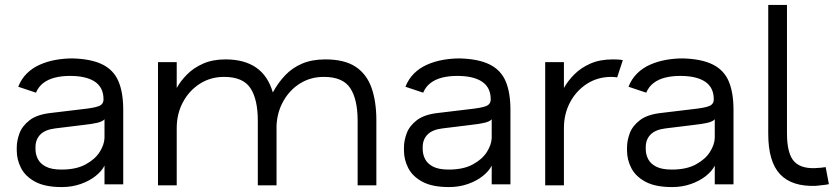

<svg xmlns="http://www.w3.org/2000/svg" viewBox="-20 -748 3387 779"><path d="M231 11Q163 11 123 -10.5Q83 -32 65.5 -66Q48 -100 48 -137V-150Q48 -177 59 -207Q70 -237 100.5 -260.5Q131 -284 189 -290L314 -305Q362 -310 381 -317.5Q400 -325 400 -345Q400 -393 365 -416.5Q330 -440 264 -440Q230 -440 202.5 -433Q175 -426 155.5 -411Q136 -396 126 -372L54 -396Q66 -427 88.5 -449.5Q111 -472 141.5 -485.5Q172 -499 206 -505Q240 -511 274 -511Q350 -509 395.5 -486.5Q441 -464 460.5 -418.5Q480 -373 480 -302V0H404V-76Q393 -54 368 -34Q343 -14 307.5 -1.5Q272 11 231 11ZM230 -60Q289 -60 327.5 -81Q366 -102 384.5 -131.5Q403 -161 404 -188Q404 -206 404 -229Q404 -252 404 -264Q396 -255 375.5 -250Q355 -245 318 -241L204 -227Q163 -222 143.5 -202Q124 -182 124 -151V-143Q124 -122 133.5 -103Q143 -84 166 -72Q189 -60 230 -60Z M1026 4V-258Q1026 -345 996 -390.5Q966 -436 889 -436Q834 -436 790.5 -408Q747 -380 722 -333Q697 -286 697 -228V4H621V-496H697V-391Q713 -420 739.5 -446.5Q766 -473 804.5 -490Q843 -507 895 -507Q971 -507 1019 -474Q1067 -441 1087 -373Q1108 -412 1137 -442.5Q1166 -473 1206 -490Q1246 -507 1300 -507Q1378 -507 1423 -477Q1468 -447 1487.5 -391.5Q1507 -336 1507 -260V4H1431V-258Q1431 -345 1401 -390.5Q1371 -436 1294 -436Q1240 -436 1197.5 -409.5Q1155 -383 1129.5 -337.5Q1104 -292 1102 -237V4Z M1802 11Q1734 11 1694 -10.5Q1654 -32 1636.5 -66Q1619 -100 1619 -137V-150Q1619 -177 1630 -207Q1641 -237 1671.5 -260.5Q1702 -284 1760 -290L1885 -305Q1933 -310 1952 -317.5Q1971 -325 1971 -345Q1971 -393 1936 -416.5Q1901 -440 1835 -440Q1801 -440 1773.5 -433Q1746 -426 1726.5 -411Q1707 -396 1697 -372L1625 -396Q1637 -427 1659.5 -449.5Q1682 -472 1712.5 -485.5Q1743 -499 1777 -505Q1811 -511 1845 -511Q1921 -509 1966.5 -486.5Q2012 -464 2031.5 -418.5Q2051 -373 2051 -302V0H1975V-76Q1964 -54 1939 -34Q1914 -14 1878.5 -1.5Q1843 11 1802 11ZM1801 -60Q1860 -60 1898.5 -81Q1937 -102 1955.5 -131.5Q1974 -161 1975 -188Q1975 -206 1975 -229Q1975 -252 1975 -264Q1967 -255 1946.5 -250Q1926 -245 1889 -241L1775 -227Q1734 -222 1714.5 -202Q1695 -182 1695 -151V-143Q1695 -122 1704.5 -103Q1714 -84 1737 -72Q1760 -60 1801 -60Z M2484 -434Q2478 -435 2472.5 -435.5Q2467 -436 2460 -436Q2405 -436 2361.5 -408Q2318 -380 2293 -333Q2268 -286 2268 -228V4H2192V-496H2268V-391Q2284 -420 2310.5 -446.5Q2337 -473 2375.5 -490Q2414 -507 2466 -507Q2477 -507 2487 -506.5Q2497 -506 2507 -504Z M2707 11Q2639 11 2599 -10.5Q2559 -32 2541.5 -66Q2524 -100 2524 -137V-150Q2524 -177 2535 -207Q2546 -237 2576.5 -260.5Q2607 -284 2665 -290L2790 -305Q2838 -310 2857 -317.5Q2876 -325 2876 -345Q2876 -393 2841 -416.5Q2806 -440 2740 -440Q2706 -440 2678.5 -433Q2651 -426 2631.5 -411Q2612 -396 2602 -372L2530 -396Q2542 -427 2564.5 -449.5Q2587 -472 2617.5 -485.5Q2648 -499 2682 -505Q2716 -511 2750 -511Q2826 -509 2871.5 -486.5Q2917 -464 2936.5 -418.5Q2956 -373 2956 -302V0H2880V-76Q2869 -54 2844 -34Q2819 -14 2783.5 -1.5Q2748 11 2707 11ZM2706 -60Q2765 -60 2803.5 -81Q2842 -102 2860.5 -131.5Q2879 -161 2880 -188Q2880 -206 2880 -229Q2880 -252 2880 -264Q2872 -255 2851.5 -250Q2831 -245 2794 -241L2680 -227Q2639 -222 2619.5 -202Q2600 -182 2600 -151V-143Q2600 -122 2609.5 -103Q2619 -84 2642 -72Q2665 -60 2706 -60Z M3343 -1Q3336 1 3327 2Q3318 3 3308.5 4Q3299 5 3291 6Q3193 10 3145 -41Q3097 -92 3097 -205V-728H3173V-207Q3173 -122 3204 -91Q3235 -60 3303 -67Q3310 -67 3318.5 -68.5Q3327 -70 3330 -70Z"/></svg>

Font: Nata Sans
Style: Regular
Weight: 400
Designer: Daniel Uzquiano Cruz
Version: Version 1.001